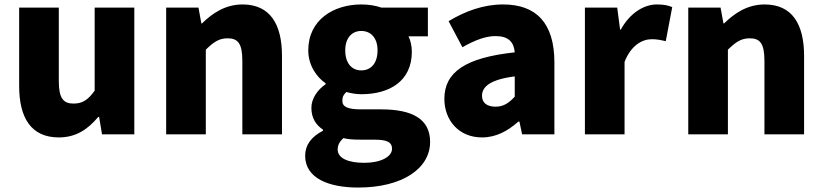

<svg xmlns="http://www.w3.org/2000/svg" viewBox="-20 -563 3696 862"><path d="M244 54C321 54 374 18 421 -38H425L438 40H583V-529H405V-156C375 -114 350 -98 310 -98C265 -98 244 -121 244 -199V-529H66V-177C66 -35 119 54 244 54Z M726 -529V40H904V-340C938 -373 962 -391 1002 -391C1047 -391 1068 -369 1068 -290V40H1246V-312C1246 -454 1193 -543 1069 -543C992 -543 934 -504 887 -458H884L871 -529Z M1588 279C1786 279 1911 194 1911 74C1911 -29 1831 -72 1691 -72H1601C1540 -72 1517 -84 1517 -110C1517 -130 1523 -138 1535 -150C1560 -143 1583 -140 1602 -140C1728 -140 1829 -198 1829 -331C1829 -358 1822 -384 1814 -400H1901V-529H1692C1666 -538 1635 -543 1602 -543C1479 -543 1364 -475 1364 -337C1364 -270 1401 -217 1442 -189V-185C1404 -159 1378 -119 1378 -79C1378 -31 1400 -1 1430 19V24C1377 51 1350 89 1350 136C1350 238 1457 279 1588 279ZM1496 108C1496 89 1504 73 1522 57C1540 62 1562 64 1603 64H1657C1710 64 1740 71 1740 105C1740 141 1689 168 1616 168C1544 168 1496 148 1496 108ZM1530 -337C1530 -394 1561 -424 1602 -424C1644 -424 1675 -394 1675 -337C1675 -277 1644 -247 1602 -247C1561 -247 1530 -277 1530 -337Z M2144 54C2207 54 2260 25 2307 -17H2312L2324 40H2469V-283C2469 -461 2386 -543 2239 -543C2150 -543 2069 -513 1994 -468L2056 -351C2113 -383 2160 -401 2205 -401C2263 -401 2287 -374 2291 -328C2069 -304 1975 -239 1975 -119C1975 -24 2039 54 2144 54ZM2144 -133C2144 -173 2180 -206 2291 -220V-129C2265 -101 2241 -84 2205 -84C2168 -84 2144 -100 2144 -133Z M2606 -529V40H2784V-285C2813 -360 2864 -387 2906 -387C2931 -387 2948 -383 2969 -378L2998 -531C2982 -538 2963 -543 2929 -543C2872 -543 2809 -506 2767 -430H2764L2751 -529Z M3070 -529V40H3248V-340C3282 -373 3306 -391 3346 -391C3391 -391 3412 -369 3412 -290V40H3590V-312C3590 -454 3537 -543 3413 -543C3336 -543 3278 -504 3231 -458H3228L3215 -529Z"/></svg>

Font: コーポレート・ロゴ ver3 Bold
Style: Regular
Weight: 700
Designer: [KANA_main] LOGOTYPE.JP [Source Han Sans] Ryoko NISHIZUKA 西塚涼子 (kana, bopomofo & ideographs); Paul D. Hunt (Latin, Greek
Version: Version 12.001;FEAKit 1.0